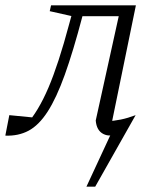

<svg xmlns="http://www.w3.org/2000/svg" viewBox="-51 -506 602 722"><path d="M-31 4 -16 -73 86 -63 47 -36Q93 -87 131 -176Q169 -265 209 -415L226 -477L243 -440L136 -464L141 -486H460L419 -445H259Q224 -312 192.5 -224.5Q161 -137 128 -86Q95 -35 56.5 -14.5Q18 6 -31 4ZM365 -23 350 -50Q377 -51 403.5 -56.5Q430 -62 459 -73L307 196H274L378 -28L394 -7Q364 11 338 -2Q312 -15 309 -53L399 -461L460 -486Z"/></svg>

Font: Piazzolla 8pt ExtraLight
Style: Italic
Weight: 250
Italic angle: -11.3°
Designer: Juan Pablo del Peral
Foundry: Huerta Tipografica
Version: Version 2.001